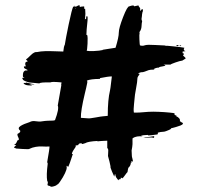

<svg xmlns="http://www.w3.org/2000/svg" viewBox="-20 -683 762 728"><path d="M70.5 -368.6Q70.5 -368.6 78.1 -368.6Q79 -369.5 78.6 -370Q78.1 -370.5 77.1 -370.5Q104.8 -363.8 110.5 -363.8Q110.5 -361.9 90.5 -363.8L99 -361L101 -359Q101 -359 94.3 -359Q76.2 -359 70.5 -365.7Q68.6 -367.6 70.5 -368.6ZM667.6 -508.6Q661 -507.6 660.5 -508.1Q660 -508.6 661.9 -510.5Q664.8 -512.4 667.6 -508.6ZM656.2 -509.5H658.1Q655.2 -515.2 647.6 -509.5Q653.3 -506.7 656.2 -509.5ZM523.8 -161.9Q550.5 -163.8 563.8 -166.7Q566.7 -162.9 561.9 -160Q556.2 -162.9 542.9 -161.4Q529.5 -160 523.8 -161.9ZM682.9 -489.5Q682.9 -488.6 681 -488.6Q679 -488.6 675.7 -488.1Q672.4 -487.6 671.4 -486.7L672.4 -485.7Q672.4 -484.8 674.3 -483.8Q667.6 -482.9 674.3 -481Q676.2 -480 677.1 -480Q676.2 -478.1 676.2 -474.3Q671.4 -471.4 676.2 -470.5Q677.1 -469.5 681.4 -465.7Q685.7 -461.9 682.9 -460.5Q680 -459 671.4 -453.3Q662.9 -452.4 645.2 -446.2Q627.6 -440 626.7 -438.1Q624.8 -438.1 621 -438.1Q617.1 -438.1 613.3 -438.1Q609.5 -438.1 606.7 -438.1Q603.8 -438.1 602.4 -438.1Q601 -438.1 601 -437.1Q601 -436.2 603.8 -437.1Q606.7 -437.1 606.7 -434.3Q602.9 -432.4 596.7 -431.4Q590.5 -430.5 586.7 -429.5Q582.9 -428.6 582.9 -426.7Q571.4 -426.7 562.9 -421L565.7 -420Q565.7 -419 561.4 -419Q557.1 -419 551.9 -418.6Q546.7 -418.1 543.8 -417.1L528.6 -411.4L521.9 -409.5Q509.5 -409.5 503.8 -403.8Q504.8 -402.9 510.5 -402.9L508.6 -401.9Q509.5 -401.9 508.1 -400Q506.7 -398.1 503.8 -393.8Q501 -389.5 501 -385.7Q501 -374.3 495.7 -346.7Q490.5 -319 490.5 -311.4Q490.5 -307.6 488.1 -287.6Q485.7 -267.6 487.6 -256.2Q503.8 -255.2 542.9 -259Q560 -260 581.9 -259Q603.8 -258.1 622.4 -256.2Q641 -254.3 641.9 -253.3Q640 -244.8 648.6 -245.7V-241.9Q654.3 -240 659 -234.8Q663.8 -229.5 661.9 -223.8Q662.9 -223.8 663.3 -222.9Q663.8 -221.9 665.7 -221.9V-222.9Q666.7 -222.9 666.7 -221.9L663.8 -221Q690.5 -213.3 645.7 -201Q632.4 -197.1 629.5 -197.1Q628.6 -193.3 621.4 -190.5Q614.3 -187.6 609.5 -185.7L602.9 -183.8Q586.7 -182.9 578.1 -180Q580 -178.1 577.1 -173.3Q550.5 -169.5 541.9 -169.5Q541.9 -170.5 541 -171.4Q521.9 -171.4 514.3 -167.6Q516.2 -167.6 521 -165.7Q498.1 -168.6 482.9 -159Q481.9 -151.4 482.4 -148.6Q482.9 -145.7 482.4 -136.2Q481.9 -126.7 479 -112.4L480 -91.4Q480 -88.6 481.9 -82.4Q483.8 -76.2 483.8 -73.8Q483.8 -71.4 481.9 -68.6Q481.9 -72.4 478.1 -72.4Q480 -66.7 477.1 -65.7Q476.2 -66.7 476.2 -67.6Q476.2 -57.1 469.5 -49.5Q465.7 -47.6 464.8 -39Q463.8 -30.5 462.9 -29.5Q462.9 -30.5 459.5 -26.2Q456.2 -21.9 451.4 -15.2Q446.7 -8.6 443.8 -6.7Q442.9 -8.6 438.1 -9.5Q438.1 -5.7 437.1 -3.8Q429.5 -3.8 428.6 1L427.6 -1Q426.7 -2.9 424.3 -5.2Q421.9 -7.6 420.5 -10.5Q419 -13.3 418.1 -16.7Q417.1 -20 417.1 -22.9Q414.3 -21.9 413.3 -13.3Q402.9 -35.2 399 -47.6Q400 -50.5 395.2 -70Q390.5 -89.5 389.5 -91.4Q389.5 -93.3 390 -101Q390.5 -108.6 390.5 -113.8Q390.5 -119 386.7 -121.9V-149.5Q382.9 -149.5 367.1 -148.6Q351.4 -147.6 349.5 -146.7V-147.6L350.5 -148.6Q313.3 -146.7 302.9 -140L293.3 -137.1H291.4L290.5 -139Q279 -141.9 276.2 -132.4H273.3Q270.5 -131.4 268.1 -131.4Q265.7 -131.4 266.7 -128.6Q268.6 -128.6 265.7 -124.3Q262.9 -120 258.1 -112.9Q253.3 -105.7 252.4 -99H256.2Q242.9 -58.1 239 -50.5Q234.3 -52.4 234.3 -54.3Q233.3 -53.3 233.3 -52.4L232.4 -54.3H231.4Q238.1 -44.8 218.1 -10.5Q205.7 10.5 198.1 17.1L197.1 16.2H196.2Q196.2 19 190 21.4Q183.8 23.8 178.1 24.8Q172.4 25.7 171.4 23.8Q169.5 21.9 165.2 21.4Q161 21 160 18.1L161 12.4Q161.9 6.7 161 6.2Q160 5.7 160 4.8Q160 3.8 159 2.9Q155.2 -18.1 161 -62.9Q161 -63.8 160 -65.2Q159 -66.7 159 -68.6Q168.6 -122.9 167.6 -127.6Q154.3 -126.7 141.9 -127.6Q129.5 -128.6 115.7 -126.2Q101.9 -123.8 92.4 -119Q91.4 -116.2 65.7 -118.1L39 -120V-121.9Q35.2 -121.9 33.3 -122.9Q33.3 -126.7 41.9 -132.4Q39 -132.4 32.4 -134.3Q40 -134.3 45.7 -149.5Q44.8 -150.5 48.6 -151.4Q54.3 -152.4 49 -162.9Q43.8 -173.3 47.6 -176.2Q57.1 -180 57.1 -186.7Q44.8 -197.1 57.6 -205.2Q70.5 -213.3 92.4 -220Q101.9 -225.7 115.7 -223.3Q129.5 -221 139 -222.9Q150.5 -224.8 161.4 -225.2Q172.4 -225.7 179 -225.7Q185.7 -225.7 188.6 -227.6Q204.8 -270.5 199 -282.9L212.4 -359Q211.4 -361 212.4 -364.8Q213.3 -368.6 213.3 -370.5Q212.4 -370.5 196.2 -371.9Q180 -373.3 172.4 -371.4V-370.5Q131.4 -371.4 129.5 -366.7L89.5 -370.5Q73.3 -375.2 67.6 -380L63.8 -387.6Q72.4 -387.6 72.4 -389.5Q66.7 -390.5 65.7 -390.5Q65.7 -390.5 66.7 -390.5H68.6Q65.7 -391.4 67.1 -402.9Q68.6 -414.3 78.1 -416.2Q78.1 -414.3 85.7 -417.1Q72.4 -423.8 70.5 -425.7Q71.4 -425.7 71.4 -427.6Q68.6 -431.4 74.3 -431.4H78.1Q78.1 -432.4 77.1 -434.3Q73.3 -443.8 79 -448.6H81.9Q85.7 -450.5 84.8 -451.4Q83.8 -452.4 81 -454.8Q78.1 -457.1 79 -458.1Q82.9 -460 96.7 -473.8Q110.5 -487.6 121 -485.7Q134.3 -488.6 151 -489Q167.6 -489.5 189 -488.6Q210.5 -487.6 220 -487.6Q221.9 -507.6 225.7 -513.3Q228.6 -533.3 240.5 -591Q252.4 -648.6 258.1 -659L259 -658.1L261 -656.2L261.9 -657.1L262.9 -661.9L265.7 -658.1L266.7 -657.1L278.1 -662.9Q281 -662.9 281.9 -662.4Q282.9 -661.9 282.4 -660.5Q281.9 -659 282.9 -656.2Q285.7 -658.1 291 -658.1Q296.2 -658.1 299 -659Q299 -649.5 301 -648.6Q301.9 -648.6 301.9 -649Q301.9 -649.5 302.9 -649.5L303.8 -630.5Q303.8 -629.5 302.9 -619L301.9 -609.5L306.7 -612.4V-616.2Q306.7 -619 307.6 -620.5Q308.6 -621.9 310.5 -621.9Q313.3 -618.1 311.9 -605.2Q310.5 -592.4 308.6 -571.4Q307.6 -552.4 307.6 -550.5H310.5Q313.3 -542.9 311.9 -517.6Q310.5 -492.4 308.6 -490.5Q316.2 -488.6 337.1 -489.5Q358.1 -490.5 369.5 -493.3V-494.3Q378.1 -495.2 393.3 -498.1Q408.6 -501 418.1 -501.9Q430.5 -541.9 430.5 -560Q430.5 -576.2 446.7 -618.1Q462.9 -660 470.5 -659Q471.4 -659 476.7 -661Q481.9 -662.9 486.7 -661.9L489.5 -659L493.3 -660Q497.1 -661 501.9 -661.9H505.7Q504.8 -660 507.6 -657.1Q510.5 -654.3 510.5 -652.4H511.4Q510.5 -641.9 513.3 -641.9Q513.3 -642.9 515.7 -645.7Q518.1 -648.6 519 -648.6Q521.9 -648.6 521.9 -643.8Q521.9 -639 520 -636.2Q518.1 -626.7 518.1 -621.9Q517.1 -616.2 516.7 -611.9Q516.2 -607.6 519 -602.9Q517.1 -595.2 516.7 -583.8Q516.2 -572.4 510.5 -563.8Q509.5 -564.8 509.5 -561.9L508.6 -561Q507.6 -560 507.6 -559Q508.6 -560 509.5 -560V-559Q507.6 -552.4 508.6 -533.3Q509.5 -514.3 510.5 -511.4Q512.4 -509.5 520 -509.5Q525.7 -509.5 529.5 -511.4Q539 -514.3 568.1 -512.4Q597.1 -510.5 606.7 -510.5L605.7 -509.5Q607.6 -510.5 639 -507.1Q670.5 -503.8 679 -501.9Q679 -500 677.1 -498.1V-497.1V-496.2Q676.2 -491.4 682.9 -489.5ZM267.6 -649.5 266.7 -653.3Q264.8 -649.5 267.6 -649.5ZM403.8 -390.5V-393.3Q390.5 -393.3 358.1 -386.7L360 -383.8Q323.8 -383.8 308.6 -377.1Q310.5 -377.1 310.5 -375.2Q310.5 -373.3 311.4 -373.3L310.5 -367.6Q308.6 -361 306.7 -349.5Q303.8 -337.1 301.9 -329.5Q285.7 -261.9 286.7 -236.2Q308.6 -235.2 313.8 -234.3Q319 -233.3 342.4 -237.6Q365.7 -241.9 369.5 -241.9Q374.3 -241.9 380 -242.9L388.6 -243.8V-245.7Q388.6 -304.8 397.1 -340Q399 -348.6 401 -367.6Q402.9 -386.7 403.8 -390.5ZM662.9 -499Q666.7 -501 669.5 -499Q670.5 -497.1 669.5 -497.1Q666.7 -497.1 662.9 -499Z"/></svg>

Font: KAZYinfo
Style: Bold
Weight: 700
Designer: emmanuel didier
Foundry: emmanuel didier
Version: Version 001.000